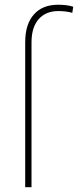

<svg xmlns="http://www.w3.org/2000/svg" viewBox="-20 -780 325 800"><path d="M111.3 0C111.3 0 111.3 -603.5 111.3 -603.5C111.3 -603.5 111.3 -603.5 111.3 -603.5C111.3 -645 121.1 -677.2 141.1 -700.2C161.1 -722.7 188.5 -733.9 223.1 -733.9C223.1 -733.9 223.1 -733.9 223.1 -733.9C245.1 -733.9 264.2 -731.4 281.2 -726.6C281.2 -726.6 285.2 -752 285.2 -752C285.2 -752 285.2 -752 285.2 -752C268.1 -757.3 247.1 -760.3 222.7 -760.3C222.7 -760.3 222.7 -760.3 222.7 -760.3C179.2 -760.3 145.5 -747.1 121.6 -720.2C97.2 -693.4 85 -654.3 85 -603.5C85 -603.5 85 0 85 0C85 0 111.3 0 111.3 0Z"/></svg>

Font: WOX
Style: Regular
Weight: 500
Designer: Google
Foundry: ""
Version: ""